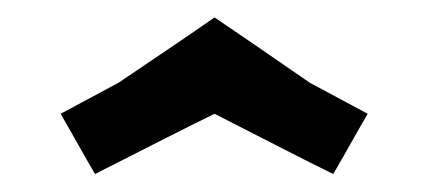

<svg xmlns="http://www.w3.org/2000/svg" viewBox="-20 -638 486 218"><path d="M358.4 -440.4C376 -470.7 388.7 -494.1 397.5 -508.8C368.2 -524.4 346.7 -536.1 332 -543.9C284.2 -577.1 248 -601.6 223.6 -618.2C175.8 -585 138.7 -560.5 114.3 -543.9C85 -528.3 63.5 -516.6 48.8 -508.8C66.4 -478.5 79.1 -455.1 87.9 -440.4C147.5 -470.7 193.4 -494.1 223.6 -508.8C283.2 -478.5 328.1 -455.1 358.4 -440.4Z"/></svg>

Font: DropForged
Style: Regular
Weight: 400
Designer: Antoine
Version: Version 1.0